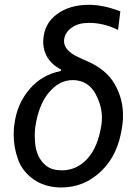

<svg xmlns="http://www.w3.org/2000/svg" viewBox="-20 -785 594 814"><path d="M163.6 -615.7C163.6 -612.8 163.1 -609.9 163.1 -606.9C163.1 -558.1 189.9 -514.2 239.3 -490.2L237.8 -483.9C184.6 -473.6 140.6 -448.2 105.5 -407.2C69.8 -365.7 48.3 -315.9 41 -257.8L39.6 -247.1C38.6 -235.4 38.1 -224.1 38.1 -212.9C38.1 -178.7 43.9 -144 56.2 -109.9C68.4 -75.7 90.3 -47.4 121.1 -25.4C151.9 -3.4 189 8.3 232.9 9.8C235.4 9.8 237.3 9.8 239.7 9.8C305.2 9.8 361.8 -13.7 409.7 -60.1C458 -106.4 487.3 -169.9 498 -250L499.5 -260.3C501 -272.5 501.5 -284.7 501.5 -296.4C501.5 -344.2 489.3 -389.2 464.8 -430.7C440.9 -472.2 399.4 -505.4 340.3 -529.8L314.5 -541.5C272.5 -560.5 251.5 -583.5 251.5 -610.4C251.5 -612.8 251.5 -615.7 252 -618.7C255.4 -639.6 266.6 -656.2 285.6 -668.9C304.7 -681.6 327.6 -688 355.5 -688C356.9 -688 357.9 -688 359.4 -688C398.9 -688 439.5 -678.2 480.5 -658.2L490.2 -736.8C443.4 -754.9 399.9 -764.2 360.4 -764.6C358.9 -764.6 357.9 -764.6 356.4 -764.6C302.7 -764.6 257.8 -751.5 221.7 -725.1C185.1 -698.2 166 -662.1 163.6 -615.7ZM129.4 -245.1C138.7 -308.6 157.7 -357.9 187.5 -393.1C217.3 -428.2 250.5 -445.3 287.1 -445.3C293 -445.3 298.8 -445.3 304.7 -444.3C340.3 -439.5 366.7 -420.4 384.8 -387.2C402.8 -354 412.1 -320.3 412.1 -285.6C412.1 -277.3 411.6 -268.6 410.6 -259.8C400.9 -193.8 380.9 -144.5 350.1 -111.8C319.8 -79.1 284.2 -63 243.2 -63C241.2 -63 239.3 -63 237.3 -63C212.4 -63.5 191.9 -69.8 176.3 -82C147.9 -104 131.8 -137.7 128.4 -183.1C127.9 -191.9 127.4 -200.7 127.4 -209.5C127.4 -221.2 127.9 -233.4 129.4 -245.1Z"/></svg>

Font: Roboto
Style: Italic
Weight: 400
Italic angle: -12°
Designer: Google
Version: Version 2.137; 2017